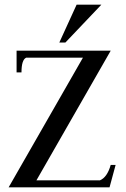

<svg xmlns="http://www.w3.org/2000/svg" viewBox="-20 -802 540 822"><path d="M308 -782H414L260 -620H234ZM449 0H17L335 -555H92Q72 -546 72 -492H51V-585H454L136 -30H408Q439 -43 454 -96H475Z"/></svg>

Font: Judson
Style: Regular
Weight: 400
Version: Version 20110429